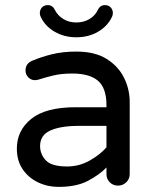

<svg xmlns="http://www.w3.org/2000/svg" viewBox="-20 -722 602 752"><path d="M209 10Q166 10 128.5 -8Q91 -26 68.5 -59.5Q46 -93 46 -140Q46 -211 102.5 -256.5Q159 -302 276 -302H397V-310Q397 -377 364 -405.5Q331 -434 263 -434Q221 -434 189.5 -426.5Q158 -419 130 -410Q122 -408 117 -408Q102 -408 91 -419Q80 -430 80 -446Q80 -473 106 -484Q141 -499 183.5 -509.5Q226 -520 279 -520Q352 -520 398 -491Q444 -462 466 -417Q488 -372 488 -323V-40Q488 -21 474.5 -8Q461 5 442 5Q423 5 410 -8Q397 -21 397 -40V-66Q370 -38 325 -14Q280 10 209 10ZM243 -70Q290 -70 331 -93Q372 -116 397 -145V-229H288Q218 -229 177.5 -211Q137 -193 137 -150Q137 -118 159.5 -94Q182 -70 243 -70ZM279 -576Q231 -576 193.5 -598Q156 -620 139 -657Q136 -663 136 -671Q136 -684 144.5 -693Q153 -702 167 -702Q186 -702 195 -683Q206 -661 228 -647.5Q250 -634 279 -634Q308 -634 330.5 -647.5Q353 -661 363 -683Q372 -702 391 -702Q405 -702 413.5 -693Q422 -684 422 -671Q422 -663 419 -657Q402 -620 364.5 -598Q327 -576 279 -576Z"/></svg>

Font: Varela Round
Style: Regular
Weight: 400
Designer: Joe Prince, Avraham Cornfeld
Foundry: Joe Prince, Avraham Cornfeld
Version: Version 3.010; ttfautohint (v1.8.4.7-5d5b)